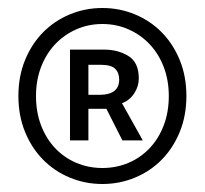

<svg xmlns="http://www.w3.org/2000/svg" viewBox="-20 -817 513 480"><path d="M236 -357Q193 -357 154.5 -373Q116 -389 87.5 -418Q59 -447 42.5 -487.5Q26 -528 26 -577Q26 -626 42.5 -666.5Q59 -707 87.5 -736Q116 -765 154.5 -781Q193 -797 236 -797Q279 -797 317.5 -781Q356 -765 384.5 -736Q413 -707 429.5 -666.5Q446 -626 446 -577Q446 -528 429.5 -487.5Q413 -447 384.5 -418Q356 -389 317.5 -373Q279 -357 236 -357ZM236 -397Q271 -397 301.5 -410Q332 -423 354.5 -447Q377 -471 389.5 -504Q402 -537 402 -577Q402 -616 389.5 -649Q377 -682 354.5 -706Q332 -730 301.5 -743.5Q271 -757 236 -757Q201 -757 170.5 -743.5Q140 -730 117.5 -706Q95 -682 82.5 -649Q70 -616 70 -577Q70 -537 82.5 -504Q95 -471 117.5 -447Q140 -423 170.5 -410Q201 -397 236 -397ZM155 -693H240Q275 -693 301 -677Q327 -661 327 -621Q327 -601 315.5 -583.5Q304 -566 285 -559L337 -466H286L246 -545H201V-466H155ZM230 -580Q253 -580 265.5 -589.5Q278 -599 278 -618Q278 -635 268 -645Q258 -655 232 -655H201V-580Z"/></svg>

Font: SpoqaHanSans-Regular
Style: Regular
Weight: 400
Designer: [Spoqa Han Sans] Dong-huui Kim \uAE40 \uB3D9 \uD718  Younghwa Kang \uAC15 \uC601 \uD654  [Noto Sans] Ryoko NISHIZUKA \u8
Foundry: Spoqa (http://www.spoqa-han-sans.com)
Version: Version 2.000